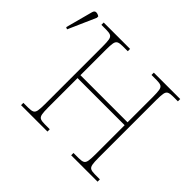

<svg xmlns="http://www.w3.org/2000/svg" viewBox="-170 -950 1173 1173"><g transform="rotate(45 416.5 -363.0)"><path d="M132 0V-20H175Q200 -20 212 -26Q224 -32 227.5 -51Q231 -70 231 -108V-606Q231 -645 227.5 -663.5Q224 -682 212 -688Q200 -694 175 -694H132V-714H360V-694H315Q290 -694 278 -688Q266 -682 262.5 -663.5Q259 -645 259 -606V-386H666V-606Q666 -645 662.5 -663.5Q659 -682 647 -688Q635 -694 610 -694H565V-714H793V-694H750Q725 -694 713 -688Q701 -682 697.5 -663.5Q694 -645 694 -606V-108Q694 -70 697.5 -51Q701 -32 713 -26Q725 -20 750 -20H793V0H565V-20H610Q635 -20 647 -26Q659 -32 662.5 -51Q666 -70 666 -108V-361H259V-108Q259 -70 262.5 -51Q266 -32 278 -26Q290 -20 315 -20H360V0ZM3 -526 -10 -532 37 -708Q42 -726 55.5 -726Q69 -726 82 -717V-705Z"/></g></svg>

Font: Noto Serif Thin
Style: Regular
Weight: 100
Designer: Monotype Design Team
Foundry: Monotype Imaging Inc.
Version: Version 2.015